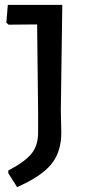

<svg xmlns="http://www.w3.org/2000/svg" viewBox="-20 -662 361 786"><path d="M235 -642 229 -212 231 -119Q231 -41 190.5 9.5Q150 60 50 104L14 47V36Q81 1 108.5 -32.5Q136 -66 136 -119V-202L132 -562L15 -561L6 -569L12 -642Z"/></svg>

Font: Alegreya Sans Medium
Style: Regular
Weight: 500
Designer: Juan Pablo del Peral
Foundry: Huerta Tipografica
Version: Version 2.007